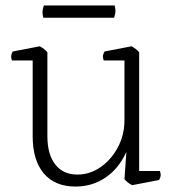

<svg xmlns="http://www.w3.org/2000/svg" viewBox="-20 -675 646 705"><path d="M564 -14 465 5Q448 -4 437 -17L444 -117Q416 -56 367.5 -23Q319 10 257 10Q182 10 141 -38Q100 -86 100 -175V-453H24Q21 -460 21 -467Q21 -476 27 -486L126 -505Q143 -496 154 -483V-175Q154 -108 183 -71Q212 -34 264 -34Q310 -34 349.5 -61.5Q389 -89 413 -134.5Q437 -180 437 -234V-453H361Q358 -460 358 -467Q358 -476 364 -486L463 -505Q480 -496 491 -483V-47H567Q570 -40 570 -33Q570 -24 564 -14ZM399 -610H139Q136 -622 136 -631Q136 -640 141 -655H401Q404 -643 404 -634Q404 -625 399 -610Z"/></svg>

Font: Scope One
Style: Regular
Weight: 400
Designer: Dalton Maag Ltd
Foundry: Dalton Maag Ltd
Version: Version 1.002; ttfautohint (v1.4.1) -l 11 -r 50 -G 50 -x 14 